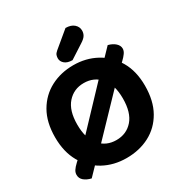

<svg xmlns="http://www.w3.org/2000/svg" viewBox="-195 -985 1090 1148"><g transform="rotate(-30 350.0 -411.0)"><path d="M190.9 -69.9 106.6 17.5Q75.6 10.2 57 -5.7Q38.4 -21.6 38.4 -45.5Q38.4 -61.6 47.3 -75.6Q56.2 -89.7 76.5 -108.8L109.8 -140ZM615.9 -499.2 585 -469.4 517.7 -552.2 587.8 -625.2Q618.5 -617.4 636.9 -600.5Q655.4 -583.5 655.4 -562.7Q655.4 -546.8 644.2 -531.1Q633 -515.4 615.9 -499.2ZM523.9 -411.3 229 -103.8 181.4 -202.7 454.8 -491.4ZM659.8 -304Q659.8 -200 619.2 -128.4Q578.5 -56.7 508.5 -20Q438.4 16.8 349.3 16.8Q262 16.8 191.4 -21.7Q120.9 -60.2 80.2 -132Q39.6 -203.8 39.6 -304Q39.6 -408 80.8 -479.3Q122.1 -550.5 192.2 -587.3Q262.2 -624 349.3 -624Q435.1 -624 505.6 -585.9Q576 -547.8 617.9 -476.4Q659.8 -405 659.8 -304ZM507.2 -304Q507.2 -399.5 463.5 -449.9Q419.8 -500.3 349.3 -500.3Q280.6 -500.3 236.6 -450.6Q192.5 -401 192.5 -304Q192.5 -207.2 236.4 -157.1Q280.4 -106.9 350.1 -106.9Q420 -106.9 463.6 -156.6Q507.2 -206.3 507.2 -304ZM310.5 -748.6 420.5 -840Q457.7 -839.8 478.3 -821.7Q499 -803.6 499 -777.4Q499 -759.6 490.4 -744.9Q481.9 -730.2 457.2 -714.4L360.8 -652.1Q325.9 -652.6 307.8 -668.2Q289.7 -683.8 289.7 -704.9Q289.7 -716.4 293.3 -726.8Q296.9 -737.2 310.5 -748.6Z"/></g></svg>

Font: Baloo Paaji 2
Style: Regular
Weight: 400
Designer: Shuchita Grover, Noopur Datye and Ek Type
Foundry: Ek Type
Version: Version 1.700